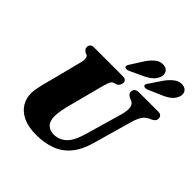

<svg xmlns="http://www.w3.org/2000/svg" viewBox="-248 -1137 1331 1331"><g transform="rotate(45 417.5 -471.0)"><path d="M553 -233.5 632.5 -509Q645 -556.5 640 -584.2Q635 -612 608.5 -622.5L597.5 -626.5Q579 -635.5 572.5 -644Q566 -652.5 566.5 -665.5Q566.5 -680 577.5 -690Q588.5 -700 610 -700H798Q817 -700 826 -691.2Q835 -682.5 835 -668.5Q835 -651.5 825.2 -642.2Q815.5 -633 799 -625.5L789.5 -621.5Q762 -609.5 744.8 -582.2Q727.5 -555 713.5 -503L635.5 -227Q611 -141 567 -88.2Q523 -35.5 459.8 -11.2Q396.5 13 313 13Q236 13 185.2 -11.5Q134.5 -36 109.5 -77Q84.5 -118 85 -168Q85.5 -189 90.2 -215.5Q95 -242 101.8 -268.5Q108.5 -295 114.5 -316L178 -563Q184.5 -585 182 -603Q179.5 -621 170 -626.5L154.5 -632Q142 -641.5 136.8 -648.5Q131.5 -655.5 132 -668.5Q132.5 -681.5 141.5 -690.8Q150.5 -700 166 -700H449.5Q487.5 -700 487.5 -670.5Q487 -658 479.8 -645.8Q472.5 -633.5 458.5 -628L441 -623.5Q425.5 -618 418.8 -603.5Q412 -589 403.5 -560.5L339.5 -317Q325 -263.5 319 -230Q313 -196.5 312.5 -172.5Q312 -123.5 335.2 -99.2Q358.5 -75 399.5 -75Q448.5 -75 488 -109.5Q527.5 -144 553 -233.5ZM484 -878Q509 -915 536 -936.2Q563 -957.5 596 -955Q626 -953 638.2 -931.8Q650.5 -910.5 641.5 -884.5Q631.5 -856.5 608.8 -836.8Q586 -817 548 -799.5L456.5 -757Q446.5 -752 436 -751.8Q425.5 -751.5 420 -757Q415 -763.5 418 -771.5Q421 -779.5 428 -789.5ZM673.5 -878Q700 -914 728.2 -934.2Q756.5 -954.5 788.5 -950.5Q818 -946.5 828.8 -924.8Q839.5 -903 828.5 -876.5Q817.5 -849 794 -830.5Q770.5 -812 732 -796L640 -756Q629 -751.5 618.8 -751.8Q608.5 -752 604.5 -758Q599.5 -765 603.2 -773Q607 -781 614.5 -790.5Z"/></g></svg>

Font: Fraunces
Style: Italic
Weight: 900
Italic angle: -16°
Version: Version 1.000;[0bf87f6ff]